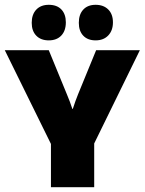

<svg xmlns="http://www.w3.org/2000/svg" viewBox="-27 -779 602 799"><path d="M365 -182V0H185V-180L-7 -570H176L252 -385Q264 -357 274 -326H276Q287 -360 298 -387L373 -570H555ZM176 -611Q143 -611 124 -630.5Q105 -650 105 -684Q105 -719 124 -739Q143 -759 176 -759Q210 -759 228.5 -739.5Q247 -720 247 -686Q247 -651 228 -631Q209 -611 176 -611ZM371 -611Q338 -611 319.5 -630.5Q301 -650 301 -684Q301 -719 319.5 -739Q338 -759 371 -759Q404 -759 423.5 -739.5Q443 -720 443 -686Q443 -652 423.5 -631.5Q404 -611 371 -611Z"/></svg>

Font: Lalezar
Style: Regular
Weight: 400
Designer: Borna Izadpanah
Foundry: Borna Izadpanah
Version: Version 1.004